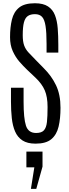

<svg xmlns="http://www.w3.org/2000/svg" viewBox="-20 -891 432 1204"><path d="M203.1 9.8Q151.4 9.8 120.6 -10.5Q89.8 -30.8 74.5 -66.7Q59.1 -102.5 54 -150.4Q48.8 -198.2 48.8 -253.4V-340.8H127.9V-253.4Q127.9 -148.4 142.8 -102.8Q157.7 -57.1 206.5 -57.1Q240.2 -57.1 255.4 -73.7Q270.5 -90.3 274.4 -126Q278.3 -161.6 278.3 -219.7Q278.3 -283.7 260.7 -324.5Q243.2 -365.2 202.6 -403.8L150.4 -453.1Q126.5 -475.6 101.6 -504.4Q76.7 -533.2 59.8 -570.8Q43 -608.4 43 -657.7Q43 -720.2 54.7 -768.3Q66.4 -816.4 99.9 -843.5Q133.3 -870.6 198.7 -870.6Q251 -870.6 281 -850.8Q311 -831.1 324.7 -795.7Q338.4 -760.3 342 -712.9Q345.7 -665.5 345.7 -609.9V-561H272V-615.7Q272 -687.5 265.6 -728Q259.3 -768.6 243.7 -785.4Q228 -802.2 199.2 -802.2Q171.9 -802.2 154.8 -790.8Q137.7 -779.3 130.1 -750.7Q122.6 -722.2 122.6 -669.9Q122.6 -630.9 131.3 -606.4Q140.1 -582 158.7 -562Q177.2 -542 204.6 -514.2L254.9 -462.9Q303.2 -415 331.3 -356.4Q359.4 -297.9 359.4 -214.8Q359.4 -147.5 347.4 -96.9Q335.4 -46.4 302 -18.3Q268.6 9.8 203.1 9.8ZM173.8 293.5 195.3 158.2H145.5V59.6H246.6V153.8L207.5 293.5Z"/></svg>

Font: Antonio ExtraLight
Style: Regular
Weight: 250
Designer: Vernon Adams
Foundry: Vernon Adams
Version: Version 1.002